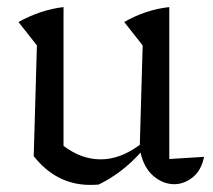

<svg xmlns="http://www.w3.org/2000/svg" viewBox="-20 -513 600 541"><path d="M75 -73 84 -385 32 -451Q96 -486 159 -493V-102Q209 -64 264 -64Q319 -64 374 -105L382 -385L330 -451Q391 -486 457 -493V-65L555 -71Q547 -32 522.5 -13Q498 6 471 6Q440 6 413 -16.5Q386 -39 376 -83Q324 -25 258 7Q247 8 234 8Q139 8 75 -73Z"/></svg>

Font: Piazzolla
Style: Regular
Weight: 400
Designer: Juan Pablo del Peral
Foundry: Huerta Tipografica
Version: Version 1.330